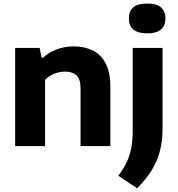

<svg xmlns="http://www.w3.org/2000/svg" viewBox="-20 -814 990 1070"><path d="M64.5 0V-547H201L212 -492.5H220Q252.5 -523 297 -539.2Q341.5 -555.5 392 -555.5Q451.5 -555.5 497.2 -532.8Q543 -510 569 -460.2Q595 -410.5 595 -329.5V0H429V-320Q429 -373.5 406.2 -394.2Q383.5 -415 343 -415Q323 -415 302.5 -409.8Q282 -404.5 263.5 -394.2Q245 -384 231 -368.5V0ZM744.5 235.5 639 165Q668.5 127.5 686.2 89.8Q704 52 711.8 8.8Q719.5 -34.5 719.5 -88V-547H886V-94.5Q886 -31.5 872.2 23.8Q858.5 79 827.5 131Q796.5 183 744.5 235.5ZM800 -628Q748 -628 723 -649.8Q698 -671.5 698 -711Q698 -751.5 723 -773Q748 -794.5 800 -794.5Q852.5 -794.5 877.2 -773Q902 -751.5 902 -711Q902 -671.5 877.2 -649.8Q852.5 -628 800 -628Z"/></svg>

Font: Encode Sans SemiExpanded
Style: Bold
Weight: 700
Width: 6
Designer: Multiple Designers
Foundry: Impallari Type
Version: Version 3.002